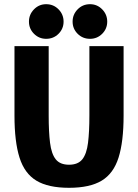

<svg xmlns="http://www.w3.org/2000/svg" viewBox="-20 -887 658 915"><path d="M569 -336Q569 -212 545 -136Q521 -60 464.5 -26Q408 8 309 8Q210 8 153.5 -26Q97 -60 73 -136Q49 -212 49 -336V-667H212V-336Q212 -259 218.5 -206.5Q225 -154 245.5 -128Q266 -102 309 -102Q352 -102 372.5 -128Q393 -154 399.5 -206.5Q406 -259 406 -336V-667H569ZM200 -702Q166 -702 142 -726Q118 -750 118 -784Q118 -818 142 -842.5Q166 -867 200 -867Q235 -867 259 -842.5Q283 -818 283 -784Q283 -750 259 -726Q235 -702 200 -702ZM409 -702Q374 -702 350 -726Q326 -750 326 -784Q326 -818 350 -842.5Q374 -867 409 -867Q443 -867 467 -842.5Q491 -818 491 -784Q491 -750 467 -726Q443 -702 409 -702Z"/></svg>

Font: Epunda Sans ExtraBold
Style: Regular
Weight: 800
Designer: Simon Atzbach
Foundry: typofactur
Version: Version 2.204; ttfautohint (v1.8.4.7-5d5b)